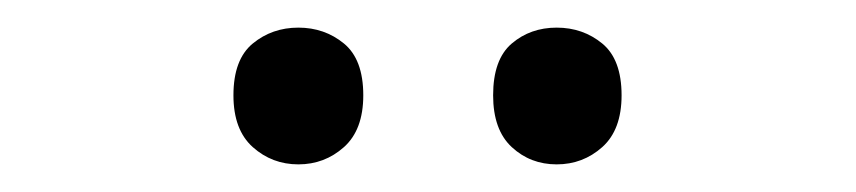

<svg xmlns="http://www.w3.org/2000/svg" viewBox="-20 -750 620 139"><path d="M149 -681Q149 -707 163 -718.5Q177 -730 196 -730Q215 -730 229 -718.5Q243 -707 243 -681Q243 -656 229 -643.5Q215 -631 196 -631Q177 -631 163 -643.5Q149 -656 149 -681ZM337 -681Q337 -707 350.5 -718.5Q364 -730 383 -730Q402 -730 416 -718.5Q430 -707 430 -681Q430 -656 416 -643.5Q402 -631 383 -631Q364 -631 350.5 -643.5Q337 -656 337 -681Z"/></svg>

Font: Noto Sans Mongolian
Style: Regular
Weight: 400
Designer: Monotype Design Team
Foundry: Monotype Imaging Inc.
Version: Version 3.001; ttfautohint (v1.8.4.7-5d5b)